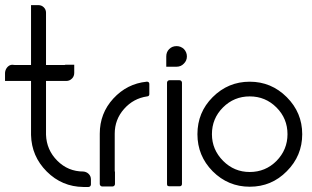

<svg xmlns="http://www.w3.org/2000/svg" viewBox="-21 -744 1243 764"><path d="M340.8 -30.3Q340.8 -23.4 340.8 -9.8Q340.8 -5.9 337.9 -2.9Q335 0 331.1 0Q324.2 0 310.5 0Q225.6 -1 165 -61.5Q104.5 -122.1 102.5 -207Q102.5 -279.3 102.5 -421.9Q79.1 -421.9 30.3 -421.9Q28.3 -421.9 24.4 -421.9Q16.6 -421.9 7.8 -421.9Q-1 -421.9 -1 -421.9Q-1 -432.6 -1 -452.1Q-1 -461.9 3.9 -470.7Q9.8 -480.5 18.6 -484.4Q23.4 -486.3 28.3 -486.3Q33.2 -486.3 37.1 -485.4Q58.6 -485.4 102.5 -485.4Q102.5 -554.7 102.5 -693.4Q122.1 -693.4 162.1 -693.4Q162.1 -624 162.1 -485.4Q186.5 -485.4 236.3 -485.4Q237.3 -485.4 239.3 -486.3Q241.2 -486.3 243.2 -486.3Q249 -486.3 261.7 -486.3Q274.4 -486.3 274.4 -486.3Q274.4 -479.5 274.4 -470.7Q274.4 -460.9 274.4 -454.1Q274.4 -440.4 265.6 -431.6Q255.9 -421.9 243.2 -421.9Q215.8 -421.9 162.1 -421.9Q162.1 -388.7 162.1 -323.2Q162.1 -319.3 162.1 -312.5Q162.1 -312.5 162.1 -312.5Q162.1 -312.5 162.1 -311.5Q162.1 -277.3 162.1 -208Q164.1 -147.5 207 -104.5Q250 -61.5 310.5 -61.5Q323.2 -60.5 332 -51.8Q340.8 -43 340.8 -30.3ZM162.1 -693.4Q162.1 -680.7 153.3 -671.9Q144.5 -663.1 131.8 -663.1Q120.1 -663.1 112.3 -670.9Q103.5 -678.7 102.5 -690.4Q102.5 -701.2 102.5 -723.6Q112.3 -723.6 131.8 -723.6Q144.5 -723.6 153.3 -714.8Q162.1 -706.1 162.1 -693.4Z M436.5 -61.5Q436.5 -44.9 436.5 -11.7Q436.5 -7.8 433.6 -4.9Q430.7 -2 426.8 -2Q413.1 -2 385.7 -2Q381.8 -2 378.9 -4.9Q376 -7.8 376 -11.7Q376 -78.1 376 -211.9Q376 -293 429.7 -351.6Q484.4 -411.1 562.5 -418.9Q563.5 -418.9 564.5 -418.9Q567.4 -418.9 570.3 -417Q573.2 -414.1 573.2 -410.2Q573.2 -396.5 573.2 -369.1Q573.2 -366.2 571.3 -363.3Q568.4 -360.4 564.5 -360.4Q509.8 -352.5 472.7 -310.5Q435.5 -268.6 435.5 -211.9Q435.5 -200.2 435.5 -180.7Q435.5 -162.1 435.5 -141.6Q435.5 -111.3 435.5 -85.9Q435.5 -61.5 435.5 -61.5Q435.5 -61.5 436.5 -61.5Z M681.6 -478.5Q673.8 -478.5 657.2 -478.5Q640.6 -478.5 640.6 -478.5Q640.6 -487.3 640.6 -499Q640.6 -510.7 640.6 -519.5Q640.6 -537.1 652.3 -548.8Q664.1 -560.5 681.6 -560.5Q698.2 -560.5 710.9 -548.8Q722.7 -536.1 722.7 -519.5Q722.7 -502.9 710.9 -491.2Q699.2 -478.5 681.6 -478.5ZM652.3 -2.9Q648.4 -2.9 645.5 -4.9Q643.6 -7.8 643.6 -11.7Q643.6 -78.1 643.6 -211.9Q643.6 -279.3 643.6 -415Q643.6 -418.9 646.5 -421.9Q649.4 -424.8 653.3 -424.8Q667 -424.8 693.4 -424.8Q697.3 -424.8 700.2 -421.9Q703.1 -418.9 703.1 -415Q703.1 -384.8 703.1 -323.2Q703.1 -320.3 703.1 -313.5Q703.1 -313.5 703.1 -313.5Q703.1 -313.5 703.1 -312.5Q703.1 -242.2 703.1 -100.6Q703.1 -70.3 703.1 -11.7Q703.1 -7.8 700.2 -4.9Q698.2 -2.9 694.3 -2.9Q680.7 -2.9 652.3 -2.9Z M972.7 -1Q886.7 -1 825.2 -62.5Q764.6 -124 764.6 -210Q764.6 -296.9 825.2 -357.4Q886.7 -418.9 972.7 -418.9Q1058.6 -418.9 1120.1 -357.4Q1181.6 -295.9 1181.6 -210Q1181.6 -124 1120.1 -62.5Q1059.6 -1 972.7 -1ZM972.7 -360.4Q910.2 -360.4 866.2 -316.4Q822.3 -272.5 822.3 -210Q822.3 -148.4 867.2 -103.5Q911.1 -59.6 972.7 -59.6Q1035.2 -59.6 1079.1 -103.5Q1123 -148.4 1123 -210Q1123 -272.5 1079.1 -316.4Q1035.2 -360.4 972.7 -360.4Z"/></svg>

Font: Citrica
Style: Regular
Weight: 400
Designer: Mario Otalvaro
Version: Version 1.0